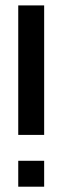

<svg xmlns="http://www.w3.org/2000/svg" viewBox="-20 -704 235 724"><path d="M48.8 -683.6H146.5V-195.3H48.8ZM48.8 0V-97.7H146.5V0Z"/></svg>

Font: BabelStone Runic Elder Futhark
Style: Regular
Weight: 400
Designer: Andrew West
Foundry: BabelStone
Version: Version 3.005 March 14, 2022